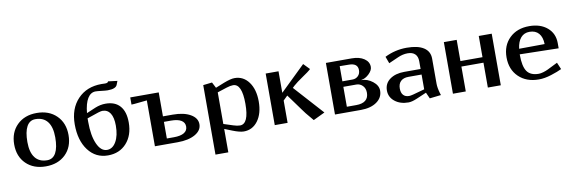

<svg xmlns="http://www.w3.org/2000/svg" viewBox="-55 -1093 5107 1711"><g transform="rotate(-10 2498.0 -237.5)"><path d="M299.8 -43.9Q351.6 -43.9 378.2 -92.3Q404.8 -140.6 404.8 -232.9Q404.8 -326.2 367.4 -374.5Q330.1 -422.9 257.8 -422.9Q206.1 -422.9 179.4 -374.5Q152.8 -326.2 152.8 -233.9Q152.8 -140.6 190.2 -92.3Q227.5 -43.9 299.8 -43.9ZM100.6 -408.4Q168 -475.1 278.8 -475.1Q389.6 -475.1 457.3 -408.4Q524.9 -341.8 524.9 -232.9Q524.9 -124 457.3 -58.1Q389.6 7.8 278.8 7.8Q168 7.8 100.6 -58.1Q33.2 -124 33.2 -232.9Q33.2 -341.8 100.6 -408.4Z M840.8 7.8Q730 7.8 662.8 -81.1Q595.7 -169.9 595.7 -315.9Q595.7 -457 677 -543Q758.3 -628.9 892.6 -628.9Q897.5 -628.9 909.2 -628.4Q920.9 -627.9 925.8 -627.9Q951.2 -627.9 954.6 -642.1L1037.6 -631.8L1025.4 -600.1Q1012.7 -564 938.5 -564Q919.9 -564 883.3 -568.6Q846.7 -573.2 829.6 -573.2Q784.7 -573.2 756.8 -527.8Q729 -482.4 720.7 -396L803.7 -431.2Q850.6 -450.2 897.5 -450.2Q982.9 -450.2 1027.8 -398.9Q1072.8 -347.7 1072.8 -250Q1072.8 -133.8 1009 -63Q945.3 7.8 840.8 7.8ZM717.8 -349.1V-316.9Q717.8 -192.9 751.5 -117.4Q785.2 -42 840.8 -42Q891.6 -42 923.1 -97.2Q954.6 -152.3 954.6 -242.2Q954.6 -315.4 929.9 -353.8Q905.3 -392.1 858.4 -392.1Q847.7 -392.1 819.8 -383.8Z M1382.3 -49.8H1446.3Q1506.8 -49.8 1538.6 -69.1Q1570.3 -88.4 1570.3 -125Q1570.3 -161.6 1538.6 -180.9Q1506.8 -200.2 1446.3 -200.2H1382.3ZM1382.3 -466.8V-250H1471.2Q1570.3 -250 1630.4 -215.6Q1690.4 -181.2 1690.4 -125Q1690.4 -68.8 1630.4 -34.4Q1570.3 0 1471.2 0H1265.6V-415Q1245.1 -413.6 1193.8 -407.7Q1142.6 -401.9 1124.5 -401.9V-466.8Z M1784.2 -461.9 1865.2 -471.2 1892.1 -418.9 1970.2 -450.2Q2033.7 -475.1 2069.3 -475.1Q2148.9 -475.1 2197.5 -408.4Q2246.1 -341.8 2246.1 -232.9Q2246.1 -124.5 2197.5 -58.3Q2148.9 7.8 2069.3 7.8Q2033.7 7.8 1970.2 -17.1L1900.4 -44.9V167H1784.2ZM1900.4 -376V-89.8L1986.3 -62Q2020.5 -50.8 2045.4 -50.8Q2125.5 -50.8 2125.5 -232.9Q2125.5 -415 2045.4 -415Q2020.5 -415 1986.3 -403.8Z M2466.3 0H2350.1V-466.8H2466.3V-272L2693.4 -492.2L2746.1 -438L2738.3 -430.2Q2727.5 -419.4 2670.7 -380.9Q2613.8 -342.3 2583 -314.9L2566.4 -298.8L2805.2 -34.2L2700.2 16.1L2639.2 -57.1Q2634.8 -62 2609.4 -97.2Q2584 -132.3 2551 -177.7Q2518.1 -223.1 2505.4 -240.2L2466.3 -202.1Z M2895 -466.8H3128.9Q3197.8 -466.8 3240.5 -438Q3283.2 -409.2 3283.2 -362.8Q3283.2 -331.5 3250 -299.6Q3216.8 -267.6 3179.2 -262.2V-261.2Q3233.4 -261.2 3280.8 -224.4Q3328.1 -187.5 3328.1 -140.1Q3328.1 -77.1 3273.7 -38.6Q3219.2 0 3129.9 0H2895ZM3011.2 -417V-279.8H3103Q3132.8 -279.8 3153.6 -299.8Q3174.3 -319.8 3174.3 -353Q3174.3 -416 3093.3 -416ZM3011.2 -230V-49.8H3096.2Q3151.9 -49.8 3180.4 -73.2Q3209 -96.7 3209 -142.1Q3209 -181.6 3185.5 -205.8Q3162.1 -230 3128.9 -230Z M3627 -475.1Q3727.5 -475.1 3780.8 -440.4Q3834 -405.8 3834 -339.8V-112.8Q3834 -76.7 3849.1 -24.9L3855 -6.8L3752 4.9L3727.1 -50.8L3639.6 -13.2Q3591.3 7.8 3560.1 7.8Q3484.9 7.8 3436.3 -31Q3387.7 -69.8 3387.7 -129.9Q3387.7 -193.8 3438.2 -230.5Q3488.8 -267.1 3568.8 -267.1H3716.8V-336.9Q3716.8 -379.9 3693.6 -402.3Q3670.4 -424.8 3627 -424.8Q3582.5 -424.8 3538.1 -404.8L3450.7 -366.2L3427.7 -428.2Q3521.5 -475.1 3627 -475.1ZM3716.8 -83V-216.8H3597.7Q3552.7 -216.8 3528.3 -193.6Q3503.9 -170.4 3503.9 -127Q3503.9 -88.9 3522.2 -68.4Q3540.5 -47.9 3574.7 -47.9Q3587.4 -47.9 3611.8 -54.2Z M3962.4 -466.8H4078.6V-274.9H4278.3V-466.8H4395.5V0H4278.3V-225.1H4078.6V0H3962.4Z M4612.8 -292 4843.8 -293.9Q4842.3 -357.4 4812.7 -391.1Q4783.2 -424.8 4729.5 -424.8Q4680.7 -424.8 4650.9 -390.9Q4621.1 -356.9 4612.8 -292ZM4609.4 -242.2V-237.8Q4609.4 -133.3 4640.9 -87.6Q4672.4 -42 4747.6 -42Q4764.6 -42 4788.8 -49.1Q4813 -56.2 4830.6 -64.9L4923.3 -110.8L4949.7 -48.8Q4914.1 -31.2 4852.8 -11.7Q4791.5 7.8 4739.7 7.8Q4627 7.8 4557.9 -58.8Q4488.8 -125.5 4488.8 -234.9Q4488.8 -342.8 4556.6 -408.9Q4624.5 -475.1 4735.4 -475.1Q4836.4 -475.1 4898.4 -422.1Q4960.4 -369.1 4960.4 -282.2V-234.9Z"/></g></svg>

Font: Resagokr
Style: Bold
Weight: 600
Designer: gluk
Foundry: gluk
Version: Version 0.95